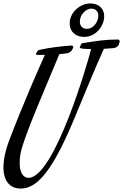

<svg xmlns="http://www.w3.org/2000/svg" viewBox="-26 -999 714 1113"><path d="M398 -722C398 -723 399 -725 399 -726C399 -733 392 -735 387 -735C321 -730 269 -724 207 -711C198 -710 192 -705 188 -697L184 -689C183 -688 182 -687 182 -685C182 -678 206 -681 217 -681H234C104 -390 39 -215 39 -215C9 -143 -6 -80 -6 -30C-6 49 30 94 94 94C195 94 286 -20 417 -341C417 -341 530 -616 576 -716C594 -717 612 -719 632 -720C644 -721 659 -729 663 -742L667 -755C667 -757 668 -758 668 -760C668 -766 662 -770 658 -770C585 -770 536 -762 454 -749C448 -748 443 -744 442 -738V-736C441 -732 436 -728 436 -725C436 -715 475 -715 502 -715C487 -649 290 32 139 32C108 32 88 0 88 -53C88 -129 106 -183 318 -685C331 -686 345 -688 361 -690C375 -692 388 -700 393 -712ZM378 -864C378 -812 416 -785 462 -785C527 -785 578 -845 578 -905C578 -952 543 -979 498 -979C438 -979 378 -927 378 -864ZM503 -949C531 -949 544 -930 544 -908C544 -875 518 -832 477 -832C453 -832 437 -848 437 -873C437 -919 476 -949 503 -949Z"/></svg>

Font: Mervale Script
Style: Regular
Weight: 400
Designer: Astigmatic (AOETI)
Foundry: Astigmatic (AOETI)
Version: Version 1.000